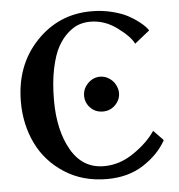

<svg xmlns="http://www.w3.org/2000/svg" viewBox="-50 -706 713 765"><g transform="rotate(-5 307.0 -323.5)"><path d="M355 -257.3Q324.7 -257.3 304.9 -277.8Q285.2 -298.3 285.2 -325.7Q285.2 -354 305.9 -375.2Q326.7 -396.5 355 -396.5Q362.3 -396.5 369.9 -394.8Q377.4 -393.1 384 -389.6Q390.6 -386.2 397 -381.3Q403.3 -376.5 408.2 -370.4Q413.1 -364.3 416.7 -357.2Q420.4 -350.1 422.6 -342Q424.8 -334 424.8 -325.7Q424.8 -298.3 404.5 -277.8Q384.3 -257.3 355 -257.3ZM583 -126 585.9 -122.1Q555.2 -66.9 494.1 -27.3Q433.1 12.2 348.1 12.2Q251 12.2 178 -34.9Q105 -82 68.6 -157.5Q32.2 -232.9 32.2 -323.2Q32.2 -469.2 122.1 -564.2Q211.9 -659.2 342.8 -659.2Q385.7 -659.2 424.3 -649.7Q462.9 -640.1 487.5 -627Q512.2 -613.8 530.5 -599.4Q548.8 -585 556.9 -575.4Q564.9 -565.9 565.9 -563L505.9 -515.1Q493.7 -543 443.4 -580.6Q393.1 -618.2 335 -618.2Q312 -618.2 290.5 -611.1Q269 -604 245.6 -583.5Q222.2 -563 204.6 -531Q187 -499 175.5 -444.1Q164.1 -389.2 164.1 -317.9Q164.1 -197.8 209.5 -118.9Q254.9 -40 340.8 -40Q403.8 -40 460.9 -79.6Q518.1 -119.1 546.9 -163.1Z"/></g></svg>

Font: Linux Libertine
Style: Bold
Weight: 700
Designer: Philipp H. Poll
Foundry: Philipp H. Poll
Version: Version 5.0.3